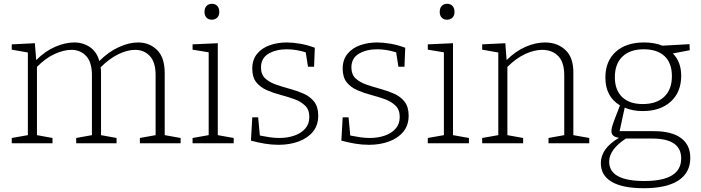

<svg xmlns="http://www.w3.org/2000/svg" viewBox="-20 -756 3701 1013"><path d="M257 -28V0H42V-28L127 -43V-479L42 -494V-522L164 -528L171 -439Q219 -487 272 -509.5Q325 -532 372 -532Q419 -532 455 -507Q491 -482 504 -434Q553 -483 607 -507.5Q661 -532 708 -532Q768 -532 808.5 -492.5Q849 -453 849 -370V-43L933 -28V0H718V-28L801 -43V-359Q801 -428 770.5 -460.5Q740 -493 693 -493Q652 -493 604.5 -470Q557 -447 511 -401Q513 -387 513 -371V-43L595 -28V0H382V-28L465 -43V-359Q465 -428 434.5 -460.5Q404 -493 357 -493Q316 -493 268 -471Q220 -449 175 -403V-43Z M1213 -28V0H996V-28L1081 -43V-480L996 -494V-522L1129 -528V-43ZM1097 -652Q1080 -652 1069.5 -663Q1059 -674 1059 -693Q1059 -714 1070 -725Q1081 -736 1098 -736Q1116 -736 1126.5 -724.5Q1137 -713 1137 -693Q1137 -673 1125.5 -662.5Q1114 -652 1097 -652Z M1357 -400Q1357 -363 1379 -342.5Q1401 -322 1435.5 -310Q1470 -298 1508.5 -287.5Q1547 -277 1581.5 -262Q1616 -247 1637.5 -219.5Q1659 -192 1659 -146Q1659 -95 1631 -61Q1603 -27 1555.5 -9.5Q1508 8 1450 8Q1413 8 1377 2Q1341 -4 1304 -14L1311 -137H1342L1351 -41Q1375 -36 1402 -32Q1429 -28 1453 -28Q1497 -28 1533 -40.5Q1569 -53 1590.5 -77.5Q1612 -102 1612 -139Q1612 -177 1590 -198.5Q1568 -220 1534 -232.5Q1500 -245 1461.5 -255Q1423 -265 1388.5 -280Q1354 -295 1332.5 -321.5Q1311 -348 1311 -394Q1311 -441 1336.5 -472Q1362 -503 1403.5 -517.5Q1445 -532 1493 -532Q1524 -532 1562.5 -525.5Q1601 -519 1641 -504L1637 -404H1605L1593 -480Q1541 -496 1493 -496Q1436 -496 1396.5 -472.5Q1357 -449 1357 -400Z M1834 -400Q1834 -363 1856 -342.5Q1878 -322 1912.5 -310Q1947 -298 1985.5 -287.5Q2024 -277 2058.5 -262Q2093 -247 2114.5 -219.5Q2136 -192 2136 -146Q2136 -95 2108 -61Q2080 -27 2032.5 -9.5Q1985 8 1927 8Q1890 8 1854 2Q1818 -4 1781 -14L1788 -137H1819L1828 -41Q1852 -36 1879 -32Q1906 -28 1930 -28Q1974 -28 2010 -40.5Q2046 -53 2067.5 -77.5Q2089 -102 2089 -139Q2089 -177 2067 -198.5Q2045 -220 2011 -232.5Q1977 -245 1938.5 -255Q1900 -265 1865.5 -280Q1831 -295 1809.5 -321.5Q1788 -348 1788 -394Q1788 -441 1813.5 -472Q1839 -503 1880.5 -517.5Q1922 -532 1970 -532Q2001 -532 2039.5 -525.5Q2078 -519 2118 -504L2114 -404H2082L2070 -480Q2018 -496 1970 -496Q1913 -496 1873.5 -472.5Q1834 -449 1834 -400Z M2454 -28V0H2237V-28L2322 -43V-480L2237 -494V-522L2370 -528V-43ZM2338 -652Q2321 -652 2310.5 -663Q2300 -674 2300 -693Q2300 -714 2311 -725Q2322 -736 2339 -736Q2357 -736 2367.5 -724.5Q2378 -713 2378 -693Q2378 -673 2366.5 -662.5Q2355 -652 2338 -652Z M2524 0V-28L2609 -43V-479L2524 -494V-522L2646 -528L2653 -439Q2701 -487 2754 -509.5Q2807 -532 2855 -532Q2921 -532 2963.5 -492Q3006 -452 3005 -370V-43L3089 -28V0H2874V-28L2957 -43V-359Q2957 -428 2925 -460.5Q2893 -493 2840 -493Q2799 -493 2751 -471Q2703 -449 2657 -403V-43L2740 -28V0Z M3377 237Q3264 237 3207 203Q3150 169 3150 105Q3150 27 3246 -29Q3206 -34 3206 -64Q3206 -73 3208.5 -84Q3211 -95 3220.5 -120.5Q3230 -146 3251 -200Q3174 -246 3174 -347Q3174 -433 3228.5 -482.5Q3283 -532 3378 -532Q3433 -532 3475 -515L3618 -523L3619 -491L3530 -474Q3574 -430 3574 -356Q3574 -270 3519 -220Q3464 -170 3371 -170Q3318 -170 3276 -188L3249 -64H3429Q3523 -64 3572.5 -28Q3622 8 3622 77Q3622 155 3559.5 196Q3497 237 3377 237ZM3371 -207Q3444 -207 3484.5 -245.5Q3525 -284 3525 -354Q3525 -423 3486.5 -459.5Q3448 -496 3376 -496Q3304 -496 3264 -457.5Q3224 -419 3224 -349Q3224 -281 3262.5 -244Q3301 -207 3371 -207ZM3380 199Q3574 199 3574 80Q3574 -25 3421 -25H3282Q3194 33 3194 97Q3194 199 3380 199Z"/></svg>

Font: Bitter Light
Style: Regular
Weight: 300
Designer: Sol Matas, and Bitter project Authors
Foundry: Sol Matas
Version: Version 2.001